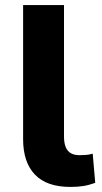

<svg xmlns="http://www.w3.org/2000/svg" viewBox="-20 -725 403 756"><path d="M257 11Q164 11 117.5 -37.5Q71 -86 71 -177V-705H232V-187Q232 -163 238.5 -146.5Q245 -130 258.5 -122Q272 -114 293 -114Q307 -114 319.5 -115Q332 -116 345 -120L355 -5Q330 4 308 7.5Q286 11 257 11Z"/></svg>

Font: Nunito Sans 8pt ExtraBold
Style: Regular
Weight: 800
Version: Version 3.101;gftools[0.9.27]